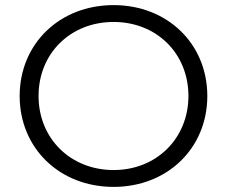

<svg xmlns="http://www.w3.org/2000/svg" viewBox="-20 -726 891 752"><path d="M425 6C635 6 792 -145 792 -350C792 -555 635 -706 425 -706C213 -706 57 -554 57 -350C57 -146 213 6 425 6ZM425 -60C256 -60 131 -184 131 -350C131 -517 256 -640 425 -640C593 -640 718 -517 718 -350C718 -184 593 -60 425 -60Z"/></svg>

Font: Montserrat Z
Style: Regular
Weight: 400
Designer: Julieta Ulanovsky
Foundry: Julieta Ulanovsky
Version: Version 8.000